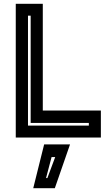

<svg xmlns="http://www.w3.org/2000/svg" viewBox="-20 -720 586 1005"><path d="M62.5 0V-700H204V-141.5H508V0ZM126.5 -62.5H445V-76.5H140.5V-638H126.5ZM154 265 211 36H346.5L267 265ZM221 212H228L269 102H250Z"/></svg>

Font: Tourney Thin
Style: Regular
Weight: 100
Designer: Tyler Finck
Foundry: Etcetera Type Co
Version: Version 1.015